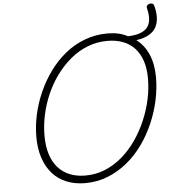

<svg xmlns="http://www.w3.org/2000/svg" viewBox="-74 -1289 1244 1375"><g transform="rotate(-5 548.5 -601.5)"><path d="M482 19Q409 19 349.5 -5Q290 -29 248.5 -75.5Q207 -122 184.5 -189Q162 -256 162 -340Q162 -420 180 -501.5Q198 -583 232.5 -660.5Q267 -738 316.5 -806Q366 -874 429.5 -925.5Q493 -977 570 -1006Q647 -1035 734 -1035Q776 -1035 812 -1027Q848 -1019 879 -1002Q937 -1004 972 -1018.5Q1007 -1033 1023 -1057.5Q1039 -1082 1040.5 -1116Q1042 -1150 1031 -1193Q1029 -1203 1035.5 -1210.5Q1042 -1218 1052 -1220.5Q1062 -1223 1071.5 -1220Q1081 -1217 1084 -1207Q1097 -1163 1096.5 -1123Q1096 -1083 1080 -1051Q1064 -1019 1028 -998Q992 -977 936 -969Q993 -926 1023 -856Q1053 -786 1053 -692Q1053 -613 1035.5 -530Q1018 -447 983.5 -366.5Q949 -286 899 -216Q849 -146 785.5 -94Q722 -42 646 -11.5Q570 19 482 19ZM489 -35Q565 -35 632 -63Q699 -91 755.5 -140Q812 -189 856 -253Q900 -317 931.5 -391Q963 -465 979 -540.5Q995 -616 995 -688Q995 -760 977 -814.5Q959 -869 924.5 -906.5Q890 -944 840.5 -963Q791 -982 728 -982Q653 -982 585.5 -955.5Q518 -929 461.5 -881.5Q405 -834 360 -772.5Q315 -711 284 -639.5Q253 -568 237 -493Q221 -418 221 -345Q221 -270 239 -212Q257 -154 292 -114.5Q327 -75 376.5 -55Q426 -35 489 -35Z"/></g></svg>

Font: Playwrite CO ExtraLight
Style: Regular
Weight: 250
Version: Version 1.002